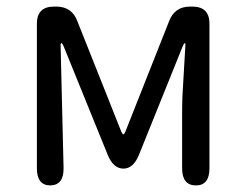

<svg xmlns="http://www.w3.org/2000/svg" viewBox="-20 -563 747 583"><path d="M133 0Q92 0 92 -52V-491Q92 -543 144 -543H151Q197 -543 214 -501L348 -164Q352 -155 354.5 -155Q357 -155 361 -164L494 -500Q511 -543 557 -543H564Q616 -543 616 -491V-52Q616 0 575 0Q533 0 533 -52V-218Q533 -245 534 -272L543 -427Q543 -432 541 -432Q539 -432 535 -423L402 -93Q385 -51 355 -51Q324 -51 307 -93L173 -423Q169 -432 166.5 -432Q164 -432 164 -427L173 -53Q174 -1 133 0Z"/></svg>

Font: Resource Han Rounded HK
Style: Regular
Weight: 400
Designer: Cyano Hao (round all glyphs); Ryoko NISHIZUKA  (kana, bopomofo & ideographs); Paul D. Hunt (Latin, Greek & Cyrillic); Sa
Foundry: Cyano Hao
Version: 0.990